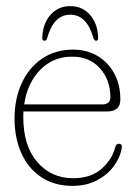

<svg xmlns="http://www.w3.org/2000/svg" viewBox="-20 -597 444 627"><path d="M373 -272Q373 -233 330 -233H56.5Q56 -224.5 56 -215.5Q56 -120.5 101.8 -67.8Q147.5 -15 218.5 -15Q278 -15 312.5 -46.5Q347 -78 356 -115.5Q359 -127.5 368 -127.5Q380 -127.5 377.5 -113Q372 -81.5 351 -53.5Q330 -25.5 296 -7.8Q262 10 216.5 10Q158 10 115.5 -18Q73 -46 50.2 -95.8Q27.5 -145.5 27.5 -210Q27.5 -274.5 51 -325.5Q74.5 -376.5 117.8 -405.8Q161 -435 219 -435Q262.5 -435 297.2 -415Q332 -395 352.5 -358.2Q373 -321.5 373 -272ZM215.5 -412Q153.5 -412 111.2 -368.8Q69 -325.5 59 -256H314Q340.5 -256 340.5 -280.5Q340.5 -335 306.8 -373.5Q273 -412 215.5 -412ZM209.5 -549Q155 -549 134 -472.5Q131.5 -464 125.5 -464Q118 -464 118 -472.5Q119 -518.5 144.2 -547.8Q169.5 -577 209.5 -577Q249.5 -577 274.5 -547.8Q299.5 -518.5 300.5 -472.5Q300.5 -464 293.5 -464Q288.5 -464 285 -472.5Q264 -549 209.5 -549Z"/></svg>

Font: Fraunces 144pt SuperSoft Thin
Style: Regular
Weight: 100
Version: Version 1.000;[0bf87f6ff]